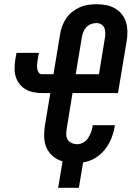

<svg xmlns="http://www.w3.org/2000/svg" viewBox="-20 -763 640 908"><path d="M353 125H255L276 0Q251 -7 231 -23.5Q211 -40 200.5 -63Q190 -86 189 -113Q188 -140 192 -167L218 -323H178Q157 -323 137.5 -327Q118 -331 101.5 -340.5Q85 -350 73 -365Q61 -380 55 -398.5Q49 -417 49 -437.5Q49 -458 52 -479L58 -513H164L158 -479Q156 -468 155.5 -458Q155 -448 156 -438.5Q157 -429 162.5 -420.5Q168 -412 178 -412H233L264 -600Q267 -620 274 -639Q281 -658 292.5 -675.5Q304 -693 321 -706.5Q338 -720 357 -728.5Q376 -737 396 -740Q416 -743 436 -743Q459 -743 481 -739Q503 -735 522.5 -724Q542 -713 555.5 -696.5Q569 -680 575.5 -659Q582 -638 582.5 -614.5Q583 -591 579 -568L538 -323H323L295 -152Q293 -139 293.5 -125.5Q294 -112 301 -101.5Q308 -91 320 -86Q332 -81 345 -81Q360 -81 374 -89Q388 -97 396.5 -110Q405 -123 410.5 -137.5Q416 -152 418 -167L419 -171H523L522 -162Q517 -134 505.5 -106Q494 -78 475 -54.5Q456 -31 429 -15Q402 1 373 5ZM338 -412H448L476 -583Q478 -595 478 -607.5Q478 -620 473.5 -631Q469 -642 458.5 -648Q448 -654 435 -654Q423 -654 410 -649Q397 -644 388 -634Q379 -624 374 -611.5Q369 -599 367 -586Z"/></svg>

Font: Iosevka HT Extended
Style: Bold Italic
Weight: 700
Width: 7
Italic angle: -9°
Monospace: yes
Designer: Belleve Invis
Foundry: Belleve Invis
Version: Version 32.3.0; ttfautohint (v1.8.4)